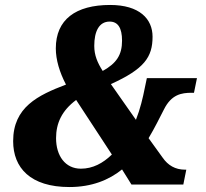

<svg xmlns="http://www.w3.org/2000/svg" viewBox="-20 -744 830 774"><path d="M260 10C349 10 419 -18 472 -61L510 0H719L731 -60H726C686 -60 657 -78 636 -108L579 -187C604 -229 623 -268 641 -303C671 -363 711 -370 753 -370H762L774 -429H572L564 -391C556 -350 545 -304 528 -261L427 -405C562 -466 595 -514 595 -596C595 -668 542 -724 424 -724C285 -724 205 -665 205 -549C205 -503 220 -453 246 -403C133 -360 33 -312 33 -175C33 -68 102 10 260 10ZM394 -458C373 -491 360 -521 360 -559C360 -617 379 -657 422 -657C455 -657 472 -632 472 -580C472 -523 450 -489 394 -458ZM306 -64C243 -64 206 -116 206 -187C206 -247 229 -298 287 -341L431 -121C395 -86 354 -64 306 -64Z"/></svg>

Font: Noto Serif SemiCondensed Black
Style: Italic
Weight: 900
Width: 4
Italic angle: -12°
Designer: Monotype Design Team
Foundry: Monotype Imaging Inc.
Version: Version 2.014